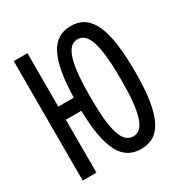

<svg xmlns="http://www.w3.org/2000/svg" viewBox="-166 -829 919 965"><g transform="rotate(-30 293.0 -346.5)"><path d="M378.4 9.8C495.1 9.8 544.9 -95.2 544.9 -341.8C544.9 -595.2 495.1 -703.1 378.4 -703.1C268.1 -703.1 217.8 -606.9 212.4 -383.3H122.6V-693.4H43V0H122.6V-307.1H212.4C216.8 -85.4 267.6 9.8 378.4 9.8ZM375 -64.9C312.5 -64.9 286.1 -147.5 286.1 -341.8C286.1 -543 312.5 -628.4 375 -628.4C437.5 -628.4 463.9 -543 463.9 -341.8C463.9 -147.5 437.5 -64.9 375 -64.9Z"/></g></svg>

Font: Cascadia Mono PL SemiLight
Style: Regular
Weight: 350
Monospace: yes
Designer: Aaron Bell
Foundry: Saja Typeworks
Version: Version 2404.023